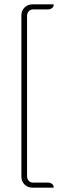

<svg xmlns="http://www.w3.org/2000/svg" viewBox="-20 -716 322 880"><path d="M224 144H129Q107 144 92.5 129.5Q78 115 78 93V-645Q78 -667 92.5 -681.5Q107 -696 129 -696H224Q226 -696 226 -694V-693Q226 -685 218.5 -679Q211 -673 200 -673H132Q119 -673 111.5 -664Q104 -655 104 -643V91Q104 104 111.5 112.5Q119 121 132 121H200Q211 121 218.5 127Q226 133 226 142V143Q226 144 224 144Z"/></svg>

Font: Zain ExtraLight
Style: Regular
Weight: 200
Designer: Zain,Boutros
Foundry: Mobile Telecommunications Company (Zain), 2024
Version: Version 1.51; ttfautohint (v1.8.4)